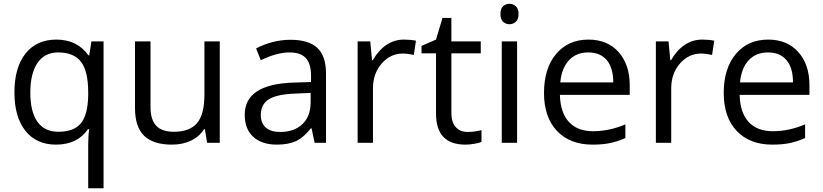

<svg xmlns="http://www.w3.org/2000/svg" viewBox="-20 -754 4347 1014"><path d="M288.1 -58.1Q369.1 -58.1 406.2 -101.6Q443.4 -145 445.8 -248V-266.1Q445.8 -378.4 407.7 -427.7Q369.6 -477.1 287.1 -477.1Q215.8 -477.1 178 -421.6Q140.1 -366.2 140.1 -265.1Q140.1 -164.1 177.5 -111.1Q214.8 -58.1 288.1 -58.1ZM275.9 9.8Q172.4 9.8 114.3 -63Q56.2 -135.7 56.2 -266.1Q56.2 -397.5 114.7 -471.2Q173.3 -544.9 277.8 -544.9Q387.7 -544.9 446.8 -461.9H451.2L462.9 -535.2H526.9V240.2H445.8V11.2Q445.8 -37.6 451.2 -71.8H444.8Q388.7 9.8 275.9 9.8Z M774.9 -535.2V-188Q774.9 -122.6 804.7 -90.3Q834.5 -58.1 897.9 -58.1Q981.9 -58.1 1020.8 -104Q1059.6 -149.9 1059.6 -253.9V-535.2H1140.6V0H1073.7L1062 -71.8H1057.6Q1032.7 -32.2 988.5 -11.2Q944.3 9.8 887.7 9.8Q790 9.8 741.5 -36.6Q692.9 -83 692.9 -185.1V-535.2Z M1641.6 0 1625.5 -76.2H1621.6Q1581.5 -25.9 1541.7 -8.1Q1502 9.8 1442.4 9.8Q1362.8 9.8 1317.6 -31.2Q1272.5 -72.3 1272.5 -147.9Q1272.5 -310.1 1531.7 -317.9L1622.6 -320.8V-354Q1622.6 -417 1595.5 -447Q1568.4 -477.1 1508.8 -477.1Q1441.9 -477.1 1357.4 -436L1332.5 -498Q1372.1 -519.5 1419.2 -531.7Q1466.3 -543.9 1513.7 -543.9Q1609.4 -543.9 1655.5 -501.5Q1701.7 -459 1701.7 -365.2V0ZM1458.5 -57.1Q1534.2 -57.1 1577.4 -98.6Q1620.6 -140.1 1620.6 -214.8V-263.2L1539.6 -259.8Q1442.9 -256.3 1400.1 -229.7Q1357.4 -203.1 1357.4 -147Q1357.4 -103 1384 -80.1Q1410.6 -57.1 1458.5 -57.1Z M2112.8 -544.9Q2148.4 -544.9 2176.8 -539.1L2165.5 -463.9Q2132.3 -471.2 2106.9 -471.2Q2042 -471.2 1995.8 -418.5Q1949.7 -365.7 1949.7 -287.1V0H1868.7V-535.2H1935.5L1944.8 -436H1948.7Q1978.5 -488.3 2020.5 -516.6Q2062.5 -544.9 2112.8 -544.9Z M2449.7 -57.1Q2471.2 -57.1 2491.2 -60.3Q2511.2 -63.5 2522.9 -66.9V-4.9Q2509.8 1.5 2484.1 5.6Q2458.5 9.8 2438 9.8Q2282.7 9.8 2282.7 -153.8V-472.2H2206.1V-511.2L2282.7 -544.9L2316.9 -659.2H2363.8V-535.2H2519V-472.2H2363.8V-157.2Q2363.8 -108.9 2386.7 -83Q2409.7 -57.1 2449.7 -57.1Z M2710.9 0H2629.9V-535.2H2710.9ZM2623 -680.2Q2623 -708 2636.7 -720.9Q2650.4 -733.9 2670.9 -733.9Q2690.4 -733.9 2704.6 -720.7Q2718.8 -707.5 2718.8 -680.2Q2718.8 -652.8 2704.6 -639.4Q2690.4 -626 2670.9 -626Q2650.4 -626 2636.7 -639.4Q2623 -652.8 2623 -680.2Z M3108.9 9.8Q2990.2 9.8 2921.6 -62.5Q2853 -134.8 2853 -263.2Q2853 -392.6 2916.7 -468.8Q2980.5 -544.9 3087.9 -544.9Q3188.5 -544.9 3247.1 -478.8Q3305.7 -412.6 3305.7 -304.2V-252.9H2937Q2939.5 -158.7 2984.6 -109.9Q3029.8 -61 3111.8 -61Q3198.2 -61 3282.7 -97.2V-24.9Q3239.7 -6.3 3201.4 1.7Q3163.1 9.8 3108.9 9.8ZM3086.9 -477.1Q3022.5 -477.1 2984.1 -435.1Q2945.8 -393.1 2939 -318.8H3218.8Q3218.8 -395.5 3184.6 -436.3Q3150.4 -477.1 3086.9 -477.1Z M3688 -544.9Q3723.6 -544.9 3752 -539.1L3740.7 -463.9Q3707.5 -471.2 3682.1 -471.2Q3617.2 -471.2 3571 -418.5Q3524.9 -365.7 3524.9 -287.1V0H3443.8V-535.2H3510.7L3520 -436H3523.9Q3553.7 -488.3 3595.7 -516.6Q3637.7 -544.9 3688 -544.9Z M4058.1 9.8Q3939.5 9.8 3870.8 -62.5Q3802.2 -134.8 3802.2 -263.2Q3802.2 -392.6 3866 -468.8Q3929.7 -544.9 4037.1 -544.9Q4137.7 -544.9 4196.3 -478.8Q4254.9 -412.6 4254.9 -304.2V-252.9H3886.2Q3888.7 -158.7 3933.8 -109.9Q3979 -61 4061 -61Q4147.5 -61 4231.9 -97.2V-24.9Q4189 -6.3 4150.6 1.7Q4112.3 9.8 4058.1 9.8ZM4036.1 -477.1Q3971.7 -477.1 3933.3 -435.1Q3895 -393.1 3888.2 -318.8H4168Q4168 -395.5 4133.8 -436.3Q4099.6 -477.1 4036.1 -477.1Z"/></svg>

Font: f07869316
Style: Regular
Weight: 400
Foundry: Ascender Corporation
Version: Version 1.10